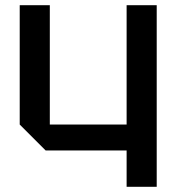

<svg xmlns="http://www.w3.org/2000/svg" viewBox="-20 -720 680 740"><path d="M584 -700V0H468V-140H156L56 -240V-700H172V-240H468V-700Z"/></svg>

Font: Tektur Medium
Style: Regular
Weight: 500
Designer: Adam Jagosz
Foundry: Adam Jagosz
Version: Version 1.005;gftools[0.9.30]